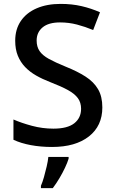

<svg xmlns="http://www.w3.org/2000/svg" viewBox="-20 -744 590 985"><path d="M505 -193Q505 -98 436 -44Q367 10 247 10Q189 10 138 0.5Q87 -9 49 -27V-131Q90 -113 144 -98.5Q198 -84 254 -84Q326 -84 361 -111.5Q396 -139 396 -186Q396 -218 379.5 -240.5Q363 -263 328.5 -282Q294 -301 237 -323Q198 -338 165.5 -356.5Q133 -375 109 -400Q85 -425 71.5 -458Q58 -491 58 -535Q58 -594 87 -636.5Q116 -679 168.5 -701.5Q221 -724 291 -724Q349 -724 398.5 -712.5Q448 -701 493 -681L458 -590Q417 -607 375 -618Q333 -629 288 -629Q229 -629 198.5 -603.5Q168 -578 168 -536Q168 -504 183 -482Q198 -460 230.5 -442Q263 -424 317 -402Q377 -378 419 -351Q461 -324 483 -286.5Q505 -249 505 -193ZM332 70Q326 90 313.5 116.5Q301 143 285 170Q269 197 251 221H190V209Q198 191 205.5 164.5Q213 138 219.5 110Q226 82 228 61H332Z"/></svg>

Font: Noto Sans NKo Unjoined Medium
Style: Regular
Weight: 500
Designer: Monotype Design Team
Foundry: Monotype Imaging Inc.
Version: Version 2.004